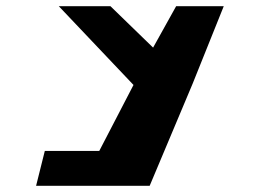

<svg xmlns="http://www.w3.org/2000/svg" viewBox="-20 -597 868 617"><path d="M169 -577 409 -324 299 -112H124L96 0H240H461L599 -328L699 -577H546L472 -444L335 -577Z"/></svg>

Font: Hussar Milosc
Style: Bold
Weight: 700
Foundry: Cannot Into Space Fonts
Version: Version 1.02